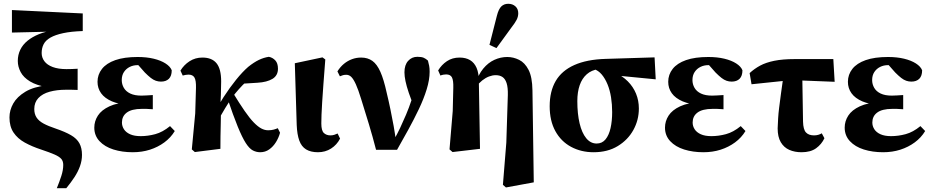

<svg xmlns="http://www.w3.org/2000/svg" viewBox="-20 -789 4921 1014"><path d="M280 205Q294 171 304 140Q314 109 314 82Q314 62 303.5 50Q293 38 268 27Q243 16 198 1Q149 -15 111 -36Q73 -57 51.5 -89Q30 -121 30 -169Q30 -207 50 -242.5Q70 -278 114 -304.5Q158 -331 231 -339V-328Q173 -338 138.5 -359Q104 -380 89 -408.5Q74 -437 74 -467Q74 -499 87 -526Q100 -553 125 -573.5Q150 -594 185.5 -608.5Q221 -623 264 -629L254 -614V-622L43 -617V-736L417 -718V-625Q356 -623 314 -614Q272 -605 246.5 -590.5Q221 -576 210.5 -555.5Q200 -535 200 -509Q200 -485 214.5 -465.5Q229 -446 258.5 -435Q288 -424 331 -424Q346 -424 360 -424.5Q374 -425 390 -426V-314Q374 -315 357.5 -315Q341 -315 327 -315Q280 -315 242 -304.5Q204 -294 182.5 -271Q161 -248 161 -213Q161 -187 173 -168.5Q185 -150 210 -136.5Q235 -123 274 -110Q324 -93 355 -75Q386 -57 399.5 -32Q413 -7 413 29Q413 59 402.5 88.5Q392 118 373 147Q354 176 330 205Z M681 15Q625 15 579 0.5Q533 -14 505.5 -43.5Q478 -73 478 -115Q478 -149 497 -178.5Q516 -208 558 -227.5Q600 -247 669 -251L666 -236Q610 -237 571.5 -253.5Q533 -270 514 -296.5Q495 -323 495 -357Q495 -395 518.5 -425Q542 -455 589 -471.5Q636 -488 707 -488Q754 -488 791.5 -479Q829 -470 854 -454Q879 -438 887 -418Q887 -388 872 -373Q857 -358 830 -358Q816 -358 803 -362.5Q790 -367 776.5 -377.5Q763 -388 745 -406L699 -458L753 -462L773 -440Q752 -445 736 -445Q720 -445 707 -445Q684 -445 665 -435.5Q646 -426 634.5 -408.5Q623 -391 623 -366Q623 -344 634 -325Q645 -306 668 -295Q691 -284 727 -284Q741 -284 753.5 -285Q766 -286 787 -287V-212Q765 -214 753 -214Q741 -214 729 -214Q702 -214 682 -209Q662 -204 649 -194Q636 -184 630 -171Q624 -158 624 -142Q624 -123 634.5 -106.5Q645 -90 667 -80Q689 -70 723 -70Q761 -70 800 -80.5Q839 -91 878 -123L903 -97Q882 -62 848 -37Q814 -12 772 1.5Q730 15 681 15Z M1009 14 993 0 1011 -190 1015 -325Q1016 -364 1007 -379.5Q998 -395 975 -395Q968 -395 960 -393.5Q952 -392 945 -390L933 -416Q951 -446 981 -465.5Q1011 -485 1049 -485Q1099 -485 1123.5 -455Q1148 -425 1148 -359Q1148 -324 1146.5 -287.5Q1145 -251 1143 -214L1147 -212Q1147 -178 1146 -141.5Q1145 -105 1144.5 -69.5Q1144 -34 1144 -3ZM1113 -118 1074 -150H1089L1104 -178Q1129 -227 1161 -276.5Q1193 -326 1227 -368Q1261 -410 1291 -436Q1321 -460 1347 -472.5Q1373 -485 1400 -489Q1420 -485 1434 -470Q1448 -455 1448 -426Q1448 -390 1419 -372.5Q1390 -355 1340 -352L1243 -346L1326 -396Q1303 -379 1281.5 -359Q1260 -339 1241 -317.5Q1222 -296 1204 -272L1197 -262Q1183 -240 1169 -217.5Q1155 -195 1141.5 -170.5Q1128 -146 1113 -118ZM1354 15Q1334 15 1315.5 5.5Q1297 -4 1278 -33.5Q1259 -63 1235.5 -120.5Q1212 -178 1180 -273L1209 -301Q1245 -242 1272 -203Q1299 -164 1320.5 -142Q1342 -120 1360 -110.5Q1378 -101 1396 -101Q1413 -101 1425.5 -104.5Q1438 -108 1447 -112L1459 -88Q1452 -62 1437.5 -38.5Q1423 -15 1402 0Q1381 15 1354 15Z M1659 15Q1621 15 1596.5 0Q1572 -15 1560.5 -47Q1549 -79 1547 -129L1537 -455L1683 -486L1698 -475Q1692 -399 1688 -344Q1684 -289 1681.5 -250Q1679 -211 1678 -184Q1677 -157 1677 -137Q1677 -99 1690.5 -86.5Q1704 -74 1725 -74Q1736 -74 1745.5 -77Q1755 -80 1763 -84L1776 -57Q1759 -24 1728.5 -4.5Q1698 15 1659 15Z M1966 2Q1948 -68 1928 -134Q1908 -200 1887 -267Q1872 -316 1859.5 -343.5Q1847 -371 1835.5 -382.5Q1824 -394 1809 -394Q1799 -394 1791.5 -392Q1784 -390 1775 -386L1762 -412Q1777 -436 1796.5 -452Q1816 -468 1839 -476.5Q1862 -485 1887 -485Q1922 -485 1946.5 -467.5Q1971 -450 1989 -409.5Q2007 -369 2022 -300Q2033 -255 2042 -211Q2051 -167 2059 -123.5Q2067 -80 2072 -35H2051L2060 -50Q2077 -79 2093 -113Q2109 -147 2124.5 -183.5Q2140 -220 2153 -259.5Q2166 -299 2176 -341L2171 -215Q2151 -263 2139 -298.5Q2127 -334 2121.5 -360.5Q2116 -387 2116 -407Q2116 -446 2135.5 -467.5Q2155 -489 2184 -489Q2206 -489 2217.5 -484Q2229 -479 2240 -469Q2244 -454 2246.5 -441.5Q2249 -429 2249 -410Q2249 -368 2233.5 -317.5Q2218 -267 2192 -212.5Q2166 -158 2136 -103.5Q2106 -49 2077 2Z M2354 0 2371 -203 2374 -326Q2375 -364 2367 -380Q2359 -396 2336 -396Q2329 -396 2321 -394.5Q2313 -393 2306 -390L2294 -417Q2312 -447 2340.5 -466Q2369 -485 2407 -485Q2440 -485 2462.5 -471.5Q2485 -458 2497 -430.5Q2509 -403 2509 -359V-353L2515 -3L2370 14ZM2636 187 2654 -36 2662 -287Q2663 -327 2655.5 -350Q2648 -373 2633.5 -382.5Q2619 -392 2598 -392Q2581 -392 2562.5 -385Q2544 -378 2526.5 -364Q2509 -350 2494 -330L2483 -346H2491Q2506 -395 2532 -426.5Q2558 -458 2591 -473Q2624 -488 2659 -488Q2691 -488 2721.5 -473Q2752 -458 2771.5 -420Q2791 -382 2792 -312L2799 174L2652 201ZM2565 -552 2604 -705Q2613 -741 2627.5 -755Q2642 -769 2664 -769Q2687 -769 2702 -755.5Q2717 -742 2717 -719Q2717 -701 2708.5 -684.5Q2700 -668 2682 -645L2602 -535Z M3115 15Q3049 15 2996 -13.5Q2943 -42 2913 -96.5Q2883 -151 2883 -228Q2883 -307 2915 -361.5Q2947 -416 3013 -445.5Q3079 -475 3178 -478L3437 -486L3443 -370L3186 -395L3141 -424Q3104 -419 3079 -397Q3054 -375 3041.5 -339Q3029 -303 3029 -255Q3029 -188 3041 -137.5Q3053 -87 3076 -59Q3099 -31 3131 -31Q3160 -31 3178 -53Q3196 -75 3204.5 -112.5Q3213 -150 3213 -197Q3213 -238 3207 -275.5Q3201 -313 3188.5 -343.5Q3176 -374 3158 -395.5Q3140 -417 3115 -425L3133 -432Q3185 -426 3226 -407Q3267 -388 3295.5 -359.5Q3324 -331 3339 -294.5Q3354 -258 3354 -216Q3354 -155 3325 -102.5Q3296 -50 3242.5 -17.5Q3189 15 3115 15Z M3695 15Q3639 15 3593 0.5Q3547 -14 3519.5 -43.5Q3492 -73 3492 -115Q3492 -149 3511 -178.5Q3530 -208 3572 -227.5Q3614 -247 3683 -251L3680 -236Q3624 -237 3585.5 -253.5Q3547 -270 3528 -296.5Q3509 -323 3509 -357Q3509 -395 3532.5 -425Q3556 -455 3603 -471.5Q3650 -488 3721 -488Q3768 -488 3805.5 -479Q3843 -470 3868 -454Q3893 -438 3901 -418Q3901 -388 3886 -373Q3871 -358 3844 -358Q3830 -358 3817 -362.5Q3804 -367 3790.5 -377.5Q3777 -388 3759 -406L3713 -458L3767 -462L3787 -440Q3766 -445 3750 -445Q3734 -445 3721 -445Q3698 -445 3679 -435.5Q3660 -426 3648.5 -408.5Q3637 -391 3637 -366Q3637 -344 3648 -325Q3659 -306 3682 -295Q3705 -284 3741 -284Q3755 -284 3767.5 -285Q3780 -286 3801 -287V-212Q3779 -214 3767 -214Q3755 -214 3743 -214Q3716 -214 3696 -209Q3676 -204 3663 -194Q3650 -184 3644 -171Q3638 -158 3638 -142Q3638 -123 3648.5 -106.5Q3659 -90 3681 -80Q3703 -70 3737 -70Q3775 -70 3814 -80.5Q3853 -91 3892 -123L3917 -97Q3896 -62 3862 -37Q3828 -12 3786 1.5Q3744 15 3695 15Z M3949 -344 3939 -403Q3964 -426 3994.5 -442.5Q4025 -459 4069.5 -468Q4114 -477 4178 -477H4381L4388 -357L4160 -366ZM4213 15Q4177 15 4148.5 2.5Q4120 -10 4103.5 -38Q4087 -66 4087 -111Q4088 -137 4089.5 -163.5Q4091 -190 4095 -221.5Q4099 -253 4104.5 -294.5Q4110 -336 4118 -391H4217L4221 -147Q4222 -105 4236.5 -89.5Q4251 -74 4279 -74Q4291 -74 4301.5 -77Q4312 -80 4320 -85L4334 -59Q4319 -27 4290 -6Q4261 15 4213 15Z M4644 15Q4588 15 4542 0.5Q4496 -14 4468.5 -43.5Q4441 -73 4441 -115Q4441 -149 4460 -178.5Q4479 -208 4521 -227.5Q4563 -247 4632 -251L4629 -236Q4573 -237 4534.5 -253.5Q4496 -270 4477 -296.5Q4458 -323 4458 -357Q4458 -395 4481.5 -425Q4505 -455 4552 -471.5Q4599 -488 4670 -488Q4717 -488 4754.5 -479Q4792 -470 4817 -454Q4842 -438 4850 -418Q4850 -388 4835 -373Q4820 -358 4793 -358Q4779 -358 4766 -362.5Q4753 -367 4739.5 -377.5Q4726 -388 4708 -406L4662 -458L4716 -462L4736 -440Q4715 -445 4699 -445Q4683 -445 4670 -445Q4647 -445 4628 -435.5Q4609 -426 4597.5 -408.5Q4586 -391 4586 -366Q4586 -344 4597 -325Q4608 -306 4631 -295Q4654 -284 4690 -284Q4704 -284 4716.5 -285Q4729 -286 4750 -287V-212Q4728 -214 4716 -214Q4704 -214 4692 -214Q4665 -214 4645 -209Q4625 -204 4612 -194Q4599 -184 4593 -171Q4587 -158 4587 -142Q4587 -123 4597.5 -106.5Q4608 -90 4630 -80Q4652 -70 4686 -70Q4724 -70 4763 -80.5Q4802 -91 4841 -123L4866 -97Q4845 -62 4811 -37Q4777 -12 4735 1.5Q4693 15 4644 15Z"/></svg>

Font: Source Serif 4 36pt
Style: Bold
Weight: 700
Designer: Frank Grießhammer
Foundry: Adobe Systems Incorporated
Version: Version 4.004;hotconv 1.0.116;makeotfexe 2.5.65601